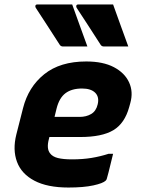

<svg xmlns="http://www.w3.org/2000/svg" viewBox="-20 -827 640 859"><path d="M303 -807Q320 -759 337 -712.5Q354 -666 371 -619H262Q252 -619 247 -627Q217 -674 192.5 -711.5Q168 -749 140 -792Q137 -797 138.5 -802Q140 -807 147 -807ZM486 -807Q503 -759 520 -712.5Q537 -666 554 -619H445Q435 -619 430 -627Q400 -674 375.5 -711.5Q351 -749 323 -792Q320 -797 321.5 -802Q323 -807 330 -807ZM366 -552Q441 -552 489.5 -526.5Q538 -501 557.5 -458.5Q577 -416 563 -366L558 -348Q538 -275 487 -244.5Q436 -214 339 -214H201L199 -206Q187 -162 204 -141Q215 -126 239 -120Q263 -114 302 -114Q350 -114 389.5 -120.5Q429 -127 466 -139H486Q479 -112 472.5 -84Q466 -56 458 -28Q457 -23 453 -19Q441 -7 397.5 2.5Q354 12 286 12Q192 12 134 -18.5Q76 -49 56 -103Q36 -157 53 -225L83 -343Q107 -438 178 -495Q249 -552 366 -552ZM347 -431Q301 -431 273 -410Q245 -389 233 -341L224 -304H336Q366 -304 388 -317Q410 -330 417 -360Q425 -393 406 -412Q387 -431 347 -431Z"/></svg>

Font: Recursive Mn Lnr St XBd
Style: Italic
Weight: 800
Italic angle: -15°
Monospace: yes
Version: Version 1.079;hotconv 1.0.112;makeotfexe 2.5.65598; ttfautoh